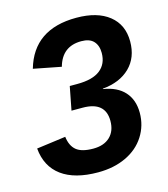

<svg xmlns="http://www.w3.org/2000/svg" viewBox="-107 -782 769 877"><g transform="rotate(-15 278.0 -344.0)"><path d="M261.2 -404.8Q334 -404.8 369.9 -433.1Q405.8 -461.4 405.8 -513.2Q405.8 -548.3 387 -568.6Q368.2 -588.9 329.1 -588.9Q238.3 -588.9 213.4 -499L83 -524.4Q132.8 -698.2 334.5 -698.2Q433.6 -698.2 489.3 -653.8Q544.9 -609.4 544.9 -530.3Q544.9 -454.1 497.6 -407.7Q450.2 -361.3 368.7 -354L368.2 -352.1Q434.1 -341.8 468.5 -303.5Q502.9 -265.1 502.9 -204.1Q502.9 -143.6 471.2 -94Q439.5 -44.4 381.8 -17.3Q324.2 9.8 249.5 9.8Q139.2 9.8 77.4 -35.6Q15.6 -81.1 7.8 -167.5L145.5 -186Q150.9 -142.1 176.3 -121.3Q201.7 -100.6 255.9 -100.6Q306.6 -100.6 335.2 -127.9Q363.8 -155.3 363.8 -203.1Q363.8 -293.9 256.3 -293.9H204.1L225.6 -404.8Z"/></g></svg>

Font: Liberation Sans
Style: Bold Italic
Weight: 700
Italic angle: -12°
Designer: Steve Matteson
Foundry: Ascender Corporation
Version: Version 2.1.5